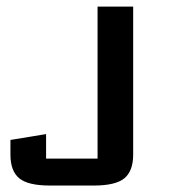

<svg xmlns="http://www.w3.org/2000/svg" viewBox="-20 -411 548 592"><path d="M280.8 -390.6H390.6V65.9Q390.6 116.2 363.5 138.7Q336.4 161.1 268.6 161.1H134.3Q66.4 161.1 39.3 138.7Q12.2 116.2 12.2 65.9V20.5L122.1 2.4V78.1H280.8Z"/></svg>

Font: Squarish Sans CT
Style: Regular
Weight: 400
Version: Version 0.9